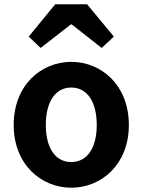

<svg xmlns="http://www.w3.org/2000/svg" viewBox="-20 -863 666 897"><path d="M313 14C453 14 582 -94 582 -279C582 -466 453 -574 313 -574C173 -574 44 -466 44 -279C44 -94 173 14 313 14ZM313 -106C237 -106 194 -174 194 -279C194 -385 237 -454 313 -454C389 -454 432 -385 432 -279C432 -174 389 -106 313 -106ZM114 -692 170 -639 311 -749H315L455 -639L512 -692L387 -843H238Z"/></svg>

Font: Source Han Sans Old Style Bold
Style: Regular
Weight: 700
Designer: Ryoko NISHIZUKA (kana & ideographs); Paul D. Hunt (Latin, Greek & Cyrillic); Wenlong ZHANG (bopomofo); Sandoll Communica
Foundry: Adobe Systems Incorporated
Version: Version 1.004;PS 1.004;hotconv 1.0.81;makeotf.lib2.5.63406